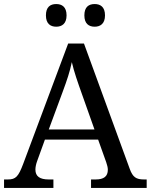

<svg xmlns="http://www.w3.org/2000/svg" viewBox="-20 -929 745 949"><path d="M448 -797C476 -797 499 -812 499 -853C499 -895 476 -909 448 -909C419 -909 397 -895 397 -853C397 -812 419 -797 448 -797ZM258 -797C286 -797 309 -812 309 -853C309 -895 286 -909 258 -909C229 -909 207 -895 207 -853C207 -812 229 -797 258 -797ZM0 0H244V-42H221C177 -42 155 -57 155 -91C155 -102 158 -118 164 -134L202 -239H465L505 -127C510 -112 513 -101 513 -90C513 -57 493 -42 453 -42H430V0H705V-42H692C653 -42 636 -53 621 -95L395 -714H317L95 -120C71 -56 58 -42 19 -42H0ZM221 -289 289 -473C312 -535 325 -574 335 -622C346 -574 364 -523 385 -464L447 -289Z"/></svg>

Font: Noto Nastaliq Urdu
Style: Regular
Weight: 400
Designer: Monotype Design Team (Patrick Giasson: type design, Kamal Mansour: OpenType code, Glenda Bellarosa). Updated by Simon Co
Foundry: Monotype Imaging Inc., Simon Cozens
Version: Version 3.009